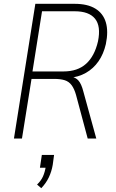

<svg xmlns="http://www.w3.org/2000/svg" viewBox="-20 -725 608 1005"><path d="M53 0 165 -705H371Q438 -705 479 -680Q520 -655 534 -608Q548 -561 534 -494Q522 -442 495.5 -404Q469 -366 429.5 -343.5Q390 -321 338 -317L345 -324L351 -323Q375 -321 390.5 -303.5Q406 -286 416 -247L484 0H439L378 -228Q369 -260 355 -279Q341 -298 319 -305Q297 -312 263 -312H145L95 0ZM150 -351H312Q386 -351 430.5 -391Q475 -431 493 -509Q509 -588 477.5 -627Q446 -666 371 -666H200ZM196 260 174 241Q195 221 205 198.5Q215 176 220 145L225 153H189L199 86H263L256 138Q250 173 235.5 203.5Q221 234 196 260Z"/></svg>

Font: Nunito Sans 10pt Condensed ExtraLight
Style: Italic
Weight: 250
Width: 3
Italic angle: -9°
Designer: Vernon Adams
Foundry: Vernon Adams
Version: Version 3.101;gftools[0.9.27]